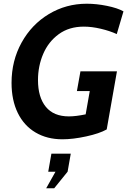

<svg xmlns="http://www.w3.org/2000/svg" viewBox="-20 -734 686 1031"><path d="M42 -289Q42 -408 96 -505.5Q150 -603 242.5 -658.5Q335 -714 446 -714Q498 -714 554.5 -702.5Q611 -691 643 -673L607 -551Q570 -568 521.5 -579.5Q473 -591 430 -591Q351 -591 295.5 -550.5Q240 -510 212 -444.5Q184 -379 184 -304Q184 -212 226 -160.5Q268 -109 350 -109Q387 -109 440 -120L462 -245H393L412 -351H608L553 -39Q514 -17 443 -1.5Q372 14 315 14Q233 14 171 -22.5Q109 -59 75.5 -127.5Q42 -196 42 -289ZM228 277 278 188H239L256 91H360L343 188L271 277Z"/></svg>

Font: Cabin
Style: Bold Italic
Weight: 700
Italic angle: -7°
Designer: Pablo Impallari
Foundry: Pablo Impallari. http://www.impallari.com Igino Marini. http://www.ikern.com
Version: Version 2.200